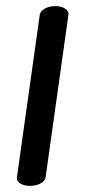

<svg xmlns="http://www.w3.org/2000/svg" viewBox="-20 -610 280 630"><path d="M110.5 -561.5C110.1 -560 35.5 -28.4 35.5 -28C33 -10.7 55.1 0 78.6 0C102.1 0 127.1 -10.6 129.6 -28L204.6 -561.8C206.4 -579.1 185.3 -590 161.5 -590C138.3 -590 114 -580 110.5 -561.5Z"/></svg>

Font: Hi.
Style: Black
Weight: 400
Designer: Mew Too, Robert Jablonski
Foundry: Cannot Into Space Fonts
Version: Version 1.996